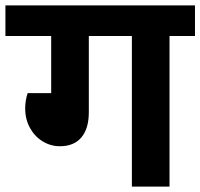

<svg xmlns="http://www.w3.org/2000/svg" viewBox="-40 -689 740 709"><path d="M680 -556H586V0H447V-556H288V-275Q288 -214 260.5 -181.5Q233 -149 181 -149Q147 -149 117.5 -167Q88 -185 70.5 -217Q53 -249 53 -289Q53 -317 62 -345H149V-556H-20V-669H680Z"/></svg>

Font: Martel Sans ExtraBold
Style: Regular
Weight: 800
Designer: Dan Reynolds and Mathieu Réguer
Foundry: Dan Reynolds and Mathieu Réguer
Version: Version 1.002; ttfautohint (v1.1) -l 5 -r 5 -G 72 -x 0 -D la